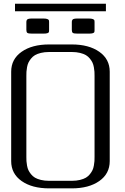

<svg xmlns="http://www.w3.org/2000/svg" viewBox="-20 -1036 686 1056"><path d="M562.5 -1015.6V-974.1H62.5V-1015.6ZM500 -913.6V-871.6Q500 -862.8 498.8 -859.4Q497.6 -856 490.7 -853.5Q483.9 -851.1 468.8 -851.1H406.2Q385.7 -851.1 380.4 -855.2Q375 -859.4 375 -871.6V-913.6Q375 -918.9 375.5 -921.4Q376 -923.8 378.7 -927.5Q381.3 -931.2 388.2 -932.6Q395 -934.1 406.2 -934.1H468.8Q483.4 -934.1 490.5 -931.2Q497.6 -928.2 498.8 -924.8Q500 -921.4 500 -913.6ZM250 -913.6V-871.6Q250 -862.8 248.8 -859.4Q247.6 -856 240.7 -853.5Q233.9 -851.1 218.8 -851.1H156.2Q135.7 -851.1 130.4 -855.2Q125 -859.4 125 -871.6V-913.6Q125 -918.9 125.5 -921.4Q126 -923.8 128.7 -927.5Q131.3 -931.2 138.2 -932.6Q145 -934.1 156.2 -934.1H218.8Q233.4 -934.1 240.5 -931.2Q247.6 -928.2 248.8 -924.8Q250 -921.4 250 -913.6ZM375 -791.5Q468.8 -791.5 526.1 -751.2Q583.5 -710.9 583.5 -641.6V-149.9Q583.5 -80.6 526.1 -40.3Q468.8 0 375 0H250Q156.2 0 98.9 -40.3Q41.5 -80.6 41.5 -149.9V-641.6Q41.5 -710.9 98.9 -751.2Q156.2 -791.5 250 -791.5ZM375 -750H250Q225.1 -750 205.1 -745.1Q185.1 -740.2 172.4 -732.7Q159.7 -725.1 150.4 -713.4Q141.1 -701.7 136.2 -691.2Q131.3 -680.7 128.7 -666Q126 -651.4 125.5 -641.6Q125 -631.8 125 -618.7V-172.9Q125 -159.7 125.5 -149.9Q126 -140.1 128.7 -125.5Q131.3 -110.8 136.2 -100.3Q141.1 -89.8 150.4 -78.1Q159.7 -66.4 172.4 -58.8Q185.1 -51.3 205.1 -46.4Q225.1 -41.5 250 -41.5H375Q399.9 -41.5 419.9 -46.4Q439.9 -51.3 452.6 -58.8Q465.3 -66.4 474.6 -78.1Q483.9 -89.8 488.8 -100.3Q493.7 -110.8 496.3 -125.5Q499 -140.1 499.5 -149.9Q500 -159.7 500 -172.9V-618.7Q500 -631.8 499.5 -641.6Q499 -651.4 496.3 -666Q493.7 -680.7 488.8 -691.2Q483.9 -701.7 474.6 -713.4Q465.3 -725.1 452.6 -732.7Q439.9 -740.2 419.9 -745.1Q399.9 -750 375 -750Z"/></svg>

Font: Gputeks
Style: Regular
Weight: 500
Version: Version 0.9